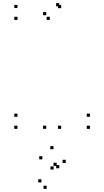

<svg xmlns="http://www.w3.org/2000/svg" viewBox="-20 -806 660 1216"><path d="M549.5 10V-10H529.5V10ZM549.5 -66.5V-86.5H529.5V-66.5ZM90.5 -66.5V-86.5H70.5V-66.5ZM90.5 10V-10H70.5V10ZM367.5 -754.3V-774.3H347.5V-754.3ZM355.2 -766.2V-786.2H335.2V-766.2ZM90.7 -755V-775H70.7V-755ZM90.7 -679.8V-699.8H70.7V-679.8ZM295.3 -679.8V-699.8H275.3V-679.8ZM272.8 -709.7V-729.7H252.8V-709.7ZM272.7 10V-10H252.7V10ZM367.3 10V-10H347.3V10ZM355.7 259.7V239.7H335.7V259.7ZM338.7 244.7V224.7H318.7V244.7ZM242.3 349.5V329.5H222.3V349.5ZM275.5 390V370H255.5V390ZM396.3 226V206H376.3V226ZM318.7 139.2V119.2H298.7V139.2ZM248.3 203.3V183.3H228.3V203.3ZM319.7 267.8V247.8H299.7V267.8Z"/></svg>

Font: Monaspace Neon Dots Var
Style: Regular
Weight: 400
Designer: Riley Cran and the Lettermatic Team
Version: Version 1.100 (Monaspace Neon Dots)